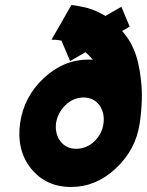

<svg xmlns="http://www.w3.org/2000/svg" viewBox="-20 -732 585 764"><path d="M333 -495Q233 -495 154 -421Q75 -347 60 -242Q45 -135 103 -62Q162 12 263 12Q362 12 441 -62Q521 -137 536 -242Q551 -348 493 -421Q434 -495 333 -495ZM313 -344Q352 -344 375 -314Q397 -284 392 -242Q387 -200 355 -169Q324 -140 283 -140Q244 -140 221 -169Q198 -199 203 -242Q209 -283 241 -314Q272 -344 313 -344ZM185 -574Q231 -575 281 -550Q319 -531 347 -497Q375 -462 388 -411Q397 -376 398.5 -334Q400 -292 392 -242H536Q550 -338 541 -413Q537 -451 529.5 -482.5Q522 -514 511 -538Q501 -562 486.5 -582.5Q472 -603 455 -621Q438 -638 422.5 -651.5Q407 -665 392 -673Q362 -690 329 -700Q308 -705 292 -708Q276 -711 264 -712ZM225 -569 259 -489 496 -626 463 -705Z"/></svg>

Font: Unageo
Style: ExtraBold-Italic
Weight: 800
Designer: Richard Sepsi
Foundry: Richard Sepsi
Version: Version 2.000